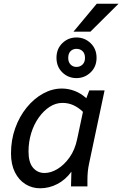

<svg xmlns="http://www.w3.org/2000/svg" viewBox="-20 -1000 656 1030"><path d="M39 -177Q39 -249 61.5 -312Q84 -375 123 -423Q162 -471 211 -498Q260 -525 312 -525Q347 -525 381 -512Q415 -499 443 -473L459 -515H541L458 -123Q453 -100 451 -78.5Q449 -57 449 -34V0H361L363 -79Q332 -36 288 -13Q244 10 195 10Q152 10 116.5 -12Q81 -34 60 -76Q39 -118 39 -177ZM133 -187Q133 -129 157 -100.5Q181 -72 219 -72Q253 -72 288.5 -93.5Q324 -115 353 -155.5Q382 -196 394 -254L425 -400Q400 -424 373 -436Q346 -448 315 -448Q279 -448 246.5 -427Q214 -406 188 -369.5Q162 -333 147.5 -286Q133 -239 133 -187ZM283 -690Q283 -738 314.5 -768.5Q346 -799 390 -799Q434 -799 466 -768.5Q498 -738 498 -690Q498 -642 466 -611.5Q434 -581 390 -581Q346 -581 314.5 -611.5Q283 -642 283 -690ZM346 -689Q346 -667 358.5 -654Q371 -641 390 -641Q410 -641 423 -654Q436 -667 436 -689Q436 -713 423 -725.5Q410 -738 390 -738Q371 -738 358.5 -725.5Q346 -713 346 -689ZM374 -830 499 -980H616L465 -830Z"/></svg>

Font: Radio Canada
Style: Italic
Weight: 400
Italic angle: -12°
Designer: Charles Daoud, Etienne Aubert Bonn, Alexandre Saumier Demers, Jacques Le Bailly
Foundry: Radio-Canada
Version: Version 2.104;gftools[0.9.28.dev5+ged2979d]